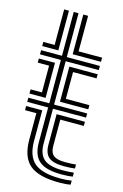

<svg xmlns="http://www.w3.org/2000/svg" viewBox="-120 -824 568 887"><g transform="rotate(15 164.5 -380.5)"><path d="M18.3 -580.2V-600H72.5V-770H95.4V-580.2ZM164.1 -580.2V-770H187V-600H299.5V-580.2ZM257.8 -30.5Q183.2 -30.5 150.8 -57.6Q118.3 -84.7 118.3 -147.1V-313.3H18.3V-333.2H118.3V-540.6H18.3V-560.4H118.3V-770H141.2V-560.4H299.5V-540.6H141.2V-333.2H299.5V-313.3H141.2V-147.1Q141.2 -95.2 168.3 -72.7Q195.4 -50.2 257.8 -50.2Q271.8 -50.2 284.8 -50.9Q297.7 -51.7 310.9 -53.1V-34Q300.8 -32.2 288 -31.4Q275.2 -30.5 257.8 -30.5ZM164.1 -353V-520.7H299.5V-501H187V-372.9H299.5V-353ZM18.3 -353V-372.9H72.5V-501H18.3V-520.7H95.4V-353ZM257.8 8.7Q158.6 8.7 115.6 -27.5Q72.5 -63.8 72.5 -147.1V-273.6H18.3V-293.4H95.4V-147.1Q95.4 -74 133.1 -42.5Q170.8 -10.9 257.8 -10.9Q272.3 -10.9 285.1 -11.9Q297.9 -13 310.9 -14.9V4.2Q290.8 8.7 257.8 8.7ZM257.8 -69.9Q207.6 -69.9 185.9 -87.8Q164.1 -105.7 164.1 -147.1V-293.4H299.5V-273.6H187V-147.1Q187 -116.2 203.6 -102.8Q220.1 -89.5 257.8 -89.5Q273 -89.5 286.3 -90Q299.5 -90.4 310.9 -91.9V-72.9Q300.1 -71.4 287 -70.7Q273.8 -69.9 257.8 -69.9Z"/></g></svg>

Font: Big Shoulders Inline Text Thin
Style: Regular
Weight: 100
Designer: Patric King
Foundry: XO Type Co
Version: Version 2.002